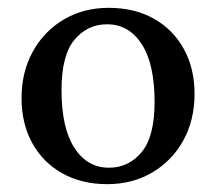

<svg xmlns="http://www.w3.org/2000/svg" viewBox="-20 -459 551 490"><path d="M253.5 11Q188 11 138.8 -16.8Q89.5 -44.5 62.2 -94Q35 -143.5 35 -208.5Q35 -275.5 63.8 -327.5Q92.5 -379.5 142.8 -409.2Q193 -439 257.5 -439Q323.5 -439 372.8 -411.2Q422 -383.5 449.2 -334Q476.5 -284.5 476.5 -219.5Q476.5 -152.5 447.8 -100.5Q419 -48.5 368.5 -18.8Q318 11 253.5 11ZM258 -31Q308.5 -31 341.5 -70.8Q374.5 -110.5 374.5 -199Q374.5 -295.5 341.8 -346.2Q309 -397 253.5 -397Q203 -397 170 -357.5Q137 -318 137 -229Q137 -132.5 169.8 -81.8Q202.5 -31 258 -31Z"/></svg>

Font: Newsreader Text Medium
Style: Regular
Weight: 500
Designer: Hugues Gentile
Foundry: Production Type
Version: Version 1.001